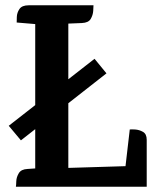

<svg xmlns="http://www.w3.org/2000/svg" viewBox="-20 -705 599 725"><path d="M337 -483 382 -428 59 -175 13 -230ZM113 -658 238 -655V-22H113ZM534 -80V0H40Q41 -5 41.5 -20.5Q42 -36 51 -51Q60 -66 84 -67L113 -69L238 -71ZM449 -35 470 -216Q475 -217 490.5 -216Q506 -215 520 -207Q534 -199 534 -177V0H466ZM88 -685H333Q333 -680 332 -664Q331 -648 322.5 -633.5Q314 -619 289 -618L240 -616L114 -614L43 -620Q43 -625 43.5 -641Q44 -657 53.5 -671Q63 -685 88 -685Z"/></svg>

Font: Karma Variable Light
Style: Regular
Weight: 300
Designer: Joana Correia
Foundry: Indian Type Foundry
Version: Version 3.000